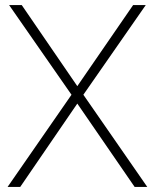

<svg xmlns="http://www.w3.org/2000/svg" viewBox="-20 -740 613 760"><path d="M10 0 263 -365 16 -720H66L286 -399L507 -720H557L310 -365L563 0H513L286 -330L60 0Z"/></svg>

Font: Manrope ExtraLight
Style: Regular
Weight: 200
Designer: Mikhail Sharanda
Foundry: Mikhail Sharanda
Version: Version 4.505